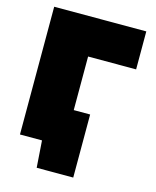

<svg xmlns="http://www.w3.org/2000/svg" viewBox="-126 -799 842 1035"><g transform="rotate(15 295.0 -281.5)"><path d="M46 0V-713H560V-501H292V-202H383.5V150H179.5L169 0Z"/></g></svg>

Font: Commissioner Black
Style: Regular
Weight: 900
Designer: Kostas Bartsokas
Foundry: Kostas Bartsokas
Version: Version 1.000; ttfautohint (v1.8.3)